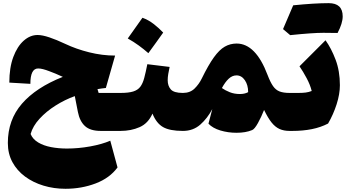

<svg xmlns="http://www.w3.org/2000/svg" viewBox="-20 -823 2180 1207"><path d="M216.3 -603Q246.1 -603 291 -587.9Q335.9 -572.8 389.6 -547.4Q458.5 -514.6 540.8 -494.1Q623 -473.6 703.6 -473.6L645.5 -270Q632.3 -268.6 619.1 -266.8Q606 -265.1 592.8 -262.7L600.1 -238.8H738.3V0H613.3Q547.4 0 514.2 -30.5Q481 -61 469.7 -119.1L450.2 -218.8Q387.7 -196.3 329.3 -159.4Q271 -122.6 228.8 -76.7Q186.5 -30.8 172.4 19.5Q186 52.2 220 72.5Q253.9 92.8 300.8 101.8Q347.7 110.8 400.4 110.8Q473.1 110.8 547.1 97.4Q621.1 84 673.3 61.5L718.8 229.5Q669.9 296.4 581.3 330.1Q492.7 363.8 391.6 363.8Q318.8 363.8 253.4 344Q188 324.2 137.5 286.9Q86.9 249.5 58.1 196.3Q29.3 143.1 29.3 75.7Q29.3 -69.3 118.2 -171.4Q207 -273.4 375 -339.8Q350.6 -351.1 329.1 -360.1Q307.6 -369.1 289.6 -375.5Q268.1 -383.8 250.7 -388.2Q233.4 -392.6 219.7 -392.6Q170.9 -392.6 170.9 -295.9L38.6 -303.7Q38.6 -397.5 63.5 -464.4Q88.4 -531.2 128.9 -567.1Q169.4 -603 216.3 -603Z M875.5 -711.4Q913.1 -697.8 945.8 -672.4Q978.5 -647 1005.9 -618.2Q983.4 -586.4 960.2 -554.2Q937 -522 912.6 -488.8Q884.3 -513.7 852.5 -536.9Q820.8 -560.1 783.2 -581.1Q831.5 -647.9 875.5 -711.4ZM738.3 0Q726.6 0 720.7 -8.3Q714.8 -16.6 714.8 -41V-197.8Q714.8 -222.2 720.7 -230.5Q726.6 -238.8 738.3 -238.8Q788.1 -238.8 817.1 -247.8Q846.2 -256.8 861.8 -277.3Q877.4 -297.9 886.7 -332.8Q896 -367.7 906.2 -419.4L1046.4 -402.3Q1041.5 -379.9 1037.8 -358.6Q1034.2 -337.4 1034.2 -318.8Q1034.2 -283.2 1053.7 -261Q1073.2 -238.8 1129.4 -238.8H1129.9V0H1129.4Q1046.9 0 1004.9 -24.2Q962.9 -48.3 938.5 -108.9Q911.6 -47.4 857.7 -23.7Q803.7 0 738.3 0Z M1467.3 -549.3Q1587.4 -549.3 1662.1 -351.6Q1679.2 -306.6 1696.3 -282Q1713.4 -257.3 1737.8 -248Q1762.2 -238.8 1800.3 -238.8H1800.8V0H1800.3Q1764.2 0 1737.1 -12.2Q1710 -24.4 1687 -53.2Q1664.1 -82 1640.1 -131.8Q1622.6 -87.4 1601.6 -49.6Q1580.6 -11.7 1565.4 -5.4Q1524.9 11.7 1466.3 11.7Q1414.1 11.7 1365.7 -2.7Q1317.4 -17.1 1290.5 -45.4L1314.5 -137.2Q1284.2 -79.6 1239.3 -39.8Q1194.3 0 1129.9 0Q1118.2 0 1112.3 -8.3Q1106.4 -16.6 1106.4 -41V-197.8Q1106.4 -222.2 1112.3 -230.5Q1118.2 -238.8 1129.9 -238.8Q1174.8 -238.8 1202.9 -266.1Q1231 -293.5 1248.5 -329.6Q1290 -414.6 1324.5 -462.4Q1358.9 -510.3 1393.1 -529.8Q1427.2 -549.3 1467.3 -549.3ZM1466.8 -349.1Q1440.4 -349.1 1418 -328.4Q1395.5 -307.6 1375 -269.5Q1396.5 -254.4 1424.8 -243.2Q1453.1 -231.9 1488.3 -231.9Q1502 -231.9 1515.1 -234.6Q1528.3 -237.3 1540 -243.7Q1540 -288.6 1519.3 -318.8Q1498.5 -349.1 1466.8 -349.1Z M1823.2 -789.6Q1958 -803.2 2046.1 -803.2Q2134.3 -803.2 2134.3 -720.2Q2134.3 -676.3 2102.1 -615.7Q2080.6 -616.7 2012.9 -616.7Q1945.3 -616.7 1804.2 -602.1Q1776.9 -625.5 1759.3 -640.1Q1793.9 -722.2 1823.2 -789.6ZM1800.8 0Q1789.1 0 1783.2 -8.3Q1777.3 -16.6 1777.3 -41V-197.8Q1777.3 -222.2 1783.2 -230.5Q1789.1 -238.8 1800.8 -238.8H1857.4Q1882.3 -238.8 1901.6 -241.2Q1920.9 -243.7 1939.5 -251Q1930.2 -289.6 1907.7 -331.5Q1885.3 -373.5 1862.8 -406.2L2026.4 -569.8Q2062.5 -519.5 2089.6 -448Q2116.7 -376.5 2116.7 -287.1Q2116.7 -231.9 2096.2 -167.7Q2075.7 -103.5 2042.5 -46.4Q1996.6 -22.5 1940.4 -11.2Q1884.3 0 1818.4 0Z"/></svg>

Font: Pinar Black
Style: Regular
Weight: 900
Designer: Amin Abedi
Version: Version 3.000